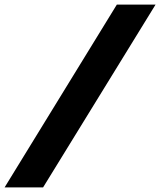

<svg xmlns="http://www.w3.org/2000/svg" viewBox="-110 -763 699 838"><path d="M-90 55 400 -743H569L78 55Z"/></svg>

Font: Saira SemiExpanded ExtraBold
Style: Italic
Weight: 800
Width: 6
Italic angle: -12°
Designer: Hector Gatti with collaboration of the Omnibus-Type team
Foundry: Omnibus-Type
Version: Version 1.101